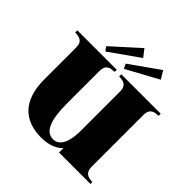

<svg xmlns="http://www.w3.org/2000/svg" viewBox="-240 -1142 1353 1353"><g transform="rotate(45 436.0 -465.5)"><path d="M847 -679V-700H454V-679C492 -677 534 -674 534 -607V-217C534 -117 507 -36 438 -36C362 -36 329 -119 329 -286V-607C329 -675 373 -677 409 -679V-700H16V-679C55 -677 96 -674 96 -607V-290C96 -67 215 15 370 15C435 15 494 -2 534 -44V0H847V-19C811 -21 767 -25 767 -93V-607C767 -675 811 -677 847 -679ZM482 -890 439 -946 239 -765 261 -734ZM678 -870 642 -930 423 -775 440 -740Z"/></g></svg>

Font: Sprat Black
Style: Regular
Weight: 900
Designer: Ethan Nakache
Foundry: Collletttivo
Version: Version 2.000;Glyphs 3.2 (3217)